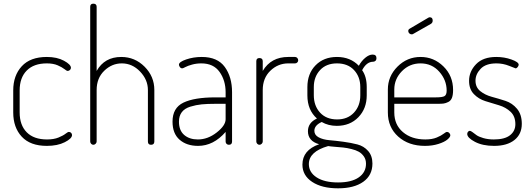

<svg xmlns="http://www.w3.org/2000/svg" viewBox="-20 -788 2898 1045"><path d="M235 6Q145 6 98.5 -44Q52 -94 52 -176V-296Q52 -377 98.5 -427.5Q145 -478 235 -478Q290 -478 328 -457.5Q366 -437 366 -419Q366 -412 360.5 -407Q355 -402 348 -402Q343 -402 330.5 -412Q318 -422 294 -432.5Q270 -443 235 -443Q164 -443 125.5 -404Q87 -365 87 -296V-176Q87 -107 125.5 -68Q164 -29 236 -29Q273 -29 298.5 -39.5Q324 -50 336.5 -60Q349 -70 355 -70Q362 -70 367 -65Q372 -60 372 -53Q372 -34 332.5 -14Q293 6 235 6Z M506 -298V-18Q506 -11 500.5 -5.5Q495 0 488 0Q481 0 476 -5.5Q471 -11 471 -18V-751Q471 -768 488 -768Q506 -768 506 -751V-402Q549 -478 640 -478Q714 -478 767 -425Q820 -372 820 -298V-18Q820 0 802 0Q785 0 785 -18V-298Q785 -354 742.5 -398.5Q700 -443 643 -443Q589 -443 547.5 -403Q506 -363 506 -298Z M1078 -478Q1164 -478 1203.5 -423.5Q1243 -369 1243 -286V-18Q1243 0 1226 0Q1218 0 1213 -5Q1208 -10 1208 -18V-70Q1142 6 1058 6Q996 6 957.5 -27.5Q919 -61 919 -126Q919 -201 978.5 -229.5Q1038 -258 1152 -258H1208V-286Q1208 -350 1175 -396.5Q1142 -443 1076 -443Q1049 -443 1025.5 -436.5Q1002 -430 989 -423Q976 -416 972 -416Q964 -416 959 -423Q954 -430 954 -436Q954 -451 993.5 -464.5Q1033 -478 1078 -478ZM1208 -139V-223H1153Q1108 -223 1077.5 -220Q1047 -217 1016 -207.5Q985 -198 969.5 -177.5Q954 -157 954 -126Q954 -78 982.5 -53.5Q1011 -29 1057 -29Q1111 -29 1159.5 -67Q1208 -105 1208 -139Z M1586 -443H1549Q1493 -443 1451.5 -403Q1410 -363 1410 -298V-18Q1410 -11 1404.5 -5.5Q1399 0 1392 0Q1385 0 1380 -5.5Q1375 -11 1375 -18V-455Q1375 -472 1392 -472Q1410 -472 1410 -455V-402Q1455 -478 1549 -478H1586Q1593 -478 1598 -472.5Q1603 -467 1603 -460Q1603 -453 1598 -448Q1593 -443 1586 -443Z M1941 -269V-314Q1941 -370 1907 -406.5Q1873 -443 1814 -443Q1756 -443 1722 -406.5Q1688 -370 1688 -314V-270Q1688 -212 1722 -175Q1756 -138 1815 -138Q1872 -138 1906.5 -175Q1941 -212 1941 -269ZM1972 103Q1972 80 1960.5 63.5Q1949 47 1933 38Q1917 29 1892.5 23Q1868 17 1848.5 15Q1829 13 1803 11Q1777 9 1766 7Q1661 37 1661 105Q1661 150 1703.5 177.5Q1746 205 1820 205Q1893 205 1932.5 177.5Q1972 150 1972 103ZM2011 -452Q1975 -452 1951 -406Q1976 -371 1976 -314V-269Q1976 -197 1930.5 -150Q1885 -103 1813 -103Q1767 -103 1731 -124Q1691 -106 1691 -76Q1691 -53 1714.5 -40.5Q1738 -28 1773 -25Q1808 -22 1849 -16.5Q1890 -11 1925 -2Q1960 7 1983.5 33.5Q2007 60 2007 102Q2007 166 1957 201.5Q1907 237 1820 237Q1732 237 1679 202Q1626 167 1626 108Q1626 29 1717 -3Q1656 -20 1656 -74Q1656 -120 1705 -143Q1653 -189 1653 -269V-314Q1653 -387 1697.5 -432.5Q1742 -478 1814 -478Q1887 -478 1933 -430Q1947 -456 1968 -473.5Q1989 -491 2008 -491Q2029 -491 2029 -471Q2029 -462 2023.5 -457Q2018 -452 2011 -452Z M2269 -478Q2341 -478 2393.5 -426.5Q2446 -375 2446 -298Q2446 -272 2440 -256Q2434 -240 2420 -233Q2406 -226 2394.5 -224.5Q2383 -223 2363 -223H2126V-176Q2126 -109 2173 -69Q2220 -29 2295 -29Q2332 -29 2357 -39.5Q2382 -50 2394.5 -60Q2407 -70 2413 -70Q2420 -70 2425.5 -64Q2431 -58 2431 -52Q2431 -42 2415 -28.5Q2399 -15 2366 -4.5Q2333 6 2293 6Q2204 6 2147.5 -44.5Q2091 -95 2091 -176V-301Q2091 -373 2143.5 -425.5Q2196 -478 2269 -478ZM2126 -258H2351Q2388 -258 2399.5 -265Q2411 -272 2411 -295Q2411 -352 2371 -397.5Q2331 -443 2269 -443Q2209 -443 2167.5 -400.5Q2126 -358 2126 -301ZM2325 -658 2230 -604Q2226 -601 2221 -601Q2213 -601 2207.5 -606.5Q2202 -612 2202 -619Q2202 -628 2210 -632L2312 -692Q2316 -694 2319 -694Q2335 -694 2335 -676Q2335 -664 2325 -658Z M2668 -29Q2727 -29 2756 -52Q2785 -75 2785 -112Q2785 -155 2759 -179.5Q2733 -204 2696 -215Q2659 -226 2622 -237.5Q2585 -249 2559 -276Q2533 -303 2533 -348Q2533 -399 2571 -438.5Q2609 -478 2681 -478Q2725 -478 2764 -464Q2803 -450 2803 -436Q2803 -430 2797.5 -423Q2792 -416 2786 -416Q2785 -416 2751.5 -429.5Q2718 -443 2682 -443Q2624 -443 2596 -413.5Q2568 -384 2568 -349Q2568 -313 2594 -292Q2620 -271 2657 -261Q2694 -251 2731 -239Q2768 -227 2794 -196Q2820 -165 2820 -114Q2820 -58 2780 -26Q2740 6 2669 6Q2607 6 2565 -16Q2523 -38 2523 -59Q2523 -66 2527.5 -71Q2532 -76 2537 -76Q2542 -76 2552 -68.5Q2562 -61 2573.5 -52.5Q2585 -44 2610.5 -36.5Q2636 -29 2668 -29Z"/></svg>

Font: Dosis
Style: ExtraLight
Weight: 250
Designer: Edgar Tolentino, Pablo Impallari, Igino Marini
Foundry: Edgar Tolentino, Pablo Impallari, Igino Marini
Version: Version 1.007